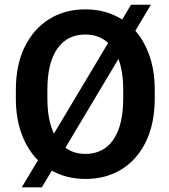

<svg xmlns="http://www.w3.org/2000/svg" viewBox="-20 -761 728 827"><path d="M646.5 -373.5V-336.9Q646.5 -229.5 608.9 -151.6Q571.3 -73.7 504.2 -32Q437 9.8 348.1 9.8Q267.6 9.8 203.1 -25.9L160.2 45.9H73.7L143.6 -70.8Q98.6 -115.7 73.5 -183.1Q48.3 -250.5 48.3 -336.9V-373.5Q48.3 -481.4 86.4 -559.1Q124.5 -636.7 191.9 -678.7Q259.3 -720.7 347.2 -720.7Q437.5 -720.7 506.3 -676.8L544.4 -740.7H629.9L563 -628.4Q602.5 -583.5 624.5 -519Q646.5 -454.6 646.5 -373.5ZM184.1 -336.9Q184.1 -244.6 212.4 -185.5L445.8 -576.2Q406.7 -612.3 347.2 -612.3Q269.5 -612.3 226.8 -551.3Q184.1 -490.2 184.1 -374.5ZM510.7 -336.9V-374.5Q510.7 -452.6 490.2 -507.3L261.7 -124.5Q297.9 -98.1 348.1 -98.1Q426.3 -98.1 468.5 -159.9Q510.7 -221.7 510.7 -336.9Z"/></svg>

Font: Vazirmatn UI SemiBold
Style: Regular
Weight: 600
Designer: Saber Rastikerdar
Foundry: Saber Rastikerdar
Version: Version 33.003